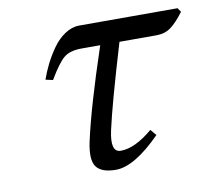

<svg xmlns="http://www.w3.org/2000/svg" viewBox="-58 -494 636 571"><g transform="rotate(-10 260.5 -208.5)"><path d="M215.3 -429.2H512.2L520.5 -417Q499 -388.2 480.7 -374.5Q462.4 -360.8 436.5 -360.8H324.7Q271 -181.6 254.4 -106Q240.2 -41 272.5 -41Q315.4 -41 369.6 -86.9L384.8 -68.8Q304.7 12.2 248.5 12.2Q205.6 12.2 189.9 -8.8Q174.3 -29.8 185.5 -83Q207.5 -184.1 266.6 -360.8H210.9Q175.3 -360.8 157 -345.9Q138.7 -331.1 110.4 -283.2L88.4 -288.1Q96.2 -310.5 107.4 -333Q118.7 -355.5 134.5 -378.2Q150.4 -400.9 171.6 -415Q192.9 -429.2 215.3 -429.2Z"/></g></svg>

Font: Linux Biolinum G
Style: Italic
Weight: 400
Italic angle: -12°
Designer: Philipp H. Poll
Foundry: Philipp H. Poll
Version: Version 0.5.1